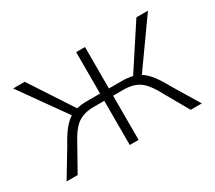

<svg xmlns="http://www.w3.org/2000/svg" viewBox="-86 -572 822 734"><g transform="rotate(-30 324.5 -205.0)"><path d="M623 0H574L517 -100Q488 -156 461 -175.5Q434 -195 390 -195H344V0H305V-195H259Q215 -195 187.5 -175.5Q160 -156 131 -100L75 0H26L96 -116Q116 -153 133.5 -175Q151 -197 170 -209L27 -410H78L201 -222Q223 -227 247 -227H305V-410H344V-227H402Q426 -227 448 -222L571 -410H622L479 -209Q498 -197 515.5 -175Q533 -153 553 -116Z"/></g></svg>

Font: Ysabeau Light
Style: Regular
Weight: 300
Designer: Christian Thalmann (Catharsis Fonts)
Version: Version 0.003